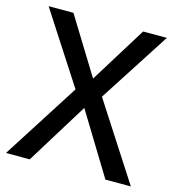

<svg xmlns="http://www.w3.org/2000/svg" viewBox="-107 -898 823 897"><g transform="rotate(15 305.0 -450.0)"><path d="M607 -93H484L302 -391L118 -93H3L240 -464L18 -807H138L306 -534L475 -807H590L368 -463Z"/></g></svg>

Font: Noto Sans Kannada UI Medium
Style: Regular
Weight: 500
Designer: Jelle Bosma - Monotype Design Team
Foundry: Monotype Imaging Inc.
Version: Version 2.005; ttfautohint (v1.8.4.7-5d5b)